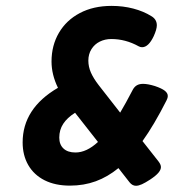

<svg xmlns="http://www.w3.org/2000/svg" viewBox="-20 -610 640 642"><path d="M541 -289.1Q541 -282.2 536.6 -273.9Q495.6 -192.9 456.5 -138.2L510.3 -69.8Q518.1 -59.6 518.1 -51.3Q518.1 -42.5 509.8 -32.5Q501.5 -22.5 482.4 -9.8Q465.8 1 454.6 6.1Q443.4 11.2 434.6 11.2Q422.4 11.2 413.1 -0.5L376 -47.9Q340.3 -18.6 300.3 -3.9Q260.3 10.7 213.9 10.7Q164.6 10.7 128.9 -7.3Q93.3 -25.4 74.5 -58.1Q55.7 -90.8 55.7 -133.8Q55.7 -247.6 173.8 -316.4Q152.3 -360.4 152.3 -404.3Q152.3 -458 177 -500.2Q201.7 -542.5 247.1 -566.4Q292.5 -590.3 353 -590.3Q391.6 -590.3 425.8 -581.3Q460 -572.3 485.8 -556.2Q504.4 -545.4 504.4 -525.4Q504.4 -512.2 494.1 -489.3Q476.6 -452.1 455.1 -452.1Q449.2 -452.1 443.8 -455.1Q399.9 -479.5 352.1 -479.5Q331.1 -479.5 313.7 -470.9Q296.4 -462.4 285.9 -445.8Q275.4 -429.2 275.4 -407.2Q275.4 -386.7 284.2 -366.9Q293 -347.2 310.1 -325.2L381.8 -233.4Q399.4 -262.7 423.8 -309.6Q429.2 -319.8 437.5 -324.7Q445.8 -329.6 458.5 -329.6Q474.1 -329.6 498 -322.3Q521 -314.5 531 -306.6Q541 -298.8 541 -289.1ZM307.6 -135.3 231 -232.9Q204.6 -216.3 191.4 -196Q178.2 -175.8 178.2 -149.9Q178.2 -126.5 192.4 -113.3Q206.5 -100.1 232.4 -100.1Q269.5 -100.1 307.6 -135.3Z"/></svg>

Font: Courier Prime Sans
Style: Bold Italic
Weight: 700
Italic angle: -10°
Designer: Alan Dague-Greene
Foundry: Quote-Unquote Apps
Version: Version 3.020